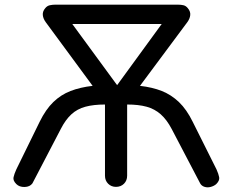

<svg xmlns="http://www.w3.org/2000/svg" viewBox="-20 -801 997 823"><path d="M477 0Q457 0 443.5 -13.5Q430 -27 430 -48V-353Q381 -353 346 -343.5Q311 -334 286 -311Q261 -288 241 -249L119 -15Q108 0 85.5 0.5Q63 1 50 -12Q35 -27 38 -41Q41 -55 50 -75L150 -279Q176 -332 208.5 -363.5Q241 -395 282.5 -411Q324 -427 377 -433L176 -706Q165 -721 163.5 -736.5Q162 -752 174 -766Q182 -776 193.5 -778.5Q205 -781 216 -781H743Q756 -781 766.5 -778.5Q777 -776 785 -766Q797 -752 795.5 -736.5Q794 -721 783 -706L580 -433Q633 -427 673.5 -411Q714 -395 747 -363.5Q780 -332 806 -279L908 -75Q917 -55 919.5 -41Q922 -27 907 -12Q898 -4 884 0Q870 4 857 0Q844 -4 838 -15L716 -248Q695 -288 669 -311Q643 -334 608.5 -343.5Q574 -353 525 -353V-48Q525 -27 511.5 -13.5Q498 0 477 0ZM482 -436 673 -698H290Z"/></svg>

Font: Comfortaa SemiBold
Style: Regular
Weight: 600
Designer: Johan Aakerlund
Foundry: Johan Aakerlund
Version: Version 3.104; ttfautohint (v1.8.1.43-b0c9)